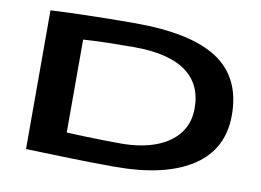

<svg xmlns="http://www.w3.org/2000/svg" viewBox="-77 -827 1299 954"><g transform="rotate(10 572.5 -350.0)"><path d="M557 10Q435 10 326 6.5Q217 3 106 0V-700Q185 -704 255.5 -706Q326 -708 393 -709Q460 -710 531 -710Q814 -710 949 -621Q1084 -532 1084 -343Q1084 -170 946 -80Q808 10 557 10ZM564 -109Q666 -109 740.5 -137Q815 -165 855.5 -217.5Q896 -270 896 -345Q896 -467 808 -529.5Q720 -592 548 -592Q488 -592 417.5 -590.5Q347 -589 291 -585V-116Q331 -114 378.5 -112.5Q426 -111 474 -110Q522 -109 564 -109Z"/></g></svg>

Font: Georama ExtraExtended SemiBold
Style: Regular
Weight: 600
Width: 8
Designer: Jean-Baptiste Levee
Foundry: Production Type
Version: Version 1.000